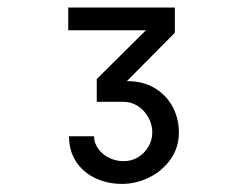

<svg xmlns="http://www.w3.org/2000/svg" viewBox="-20 -874 640 498"><path d="M301 -456Q321.5 -456 338.5 -466.5Q355.5 -477 365.2 -494Q375 -511 375 -530.5Q375 -551 365 -569.2Q355 -587.5 337.8 -598.8Q320.5 -610 300 -610H231V-669L358.5 -795.5H157V-854.5H433.5V-789L309 -663.5Q350 -664 380.8 -645.8Q411.5 -627.5 427.8 -597Q444 -566.5 444 -530.5Q444 -491 422.2 -460.5Q400.5 -430 366.5 -413.5Q332.5 -397 297 -397Q258.5 -397 227 -412Q195.5 -427 177.2 -455Q159 -483 159 -520.5H224Q224 -503.5 234.5 -488.5Q245 -473.5 262.8 -464.8Q280.5 -456 301 -456Z"/></svg>

Font: JuliaMono Light
Style: Regular
Weight: 300
Monospace: yes
Designer: cormullion
Foundry: corm
Version: Version 0.054; ttfautohint (v1.8.4)